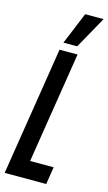

<svg xmlns="http://www.w3.org/2000/svg" viewBox="-151 -962 569 1009"><g transform="rotate(15 133.5 -457.5)"><path d="M-13 0 98 -700H196L100 -95H228L213 0ZM108 -741 180 -915H280L183 -741Z"/></g></svg>

Font: Georama ExtraCondensed SemiBold
Style: Italic
Weight: 600
Width: 2
Italic angle: -9°
Designer: Jean-Baptiste Levee
Foundry: Production Type
Version: Version 1.000